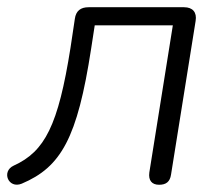

<svg xmlns="http://www.w3.org/2000/svg" viewBox="-29 -505 613 531"><path d="M411 6C430 6 441 -2 444 -22L512 -447C516 -471 504 -485 480 -485H216C194 -485 181 -475 178 -453L166 -373C132 -158 95 -86 9 -47C-26 -31 -6 18 31 3C140 -43 185 -123 223 -370L233 -435H449L384 -28C381 -6 391 6 411 6Z"/></svg>

Font: SN Pro Light
Style: Italic
Weight: 300
Italic angle: -8.99998°
Designer: Tobias Whetton
Foundry: Supernotes
Version: Version 1.001;Glyphs 3.2 (3249)